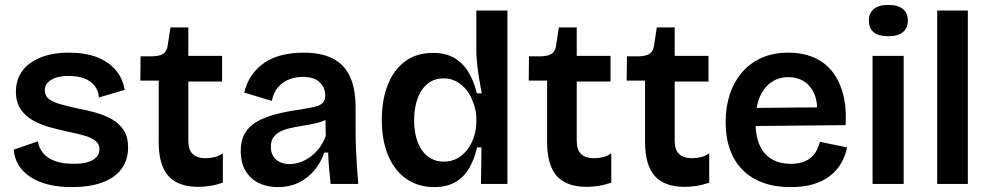

<svg xmlns="http://www.w3.org/2000/svg" viewBox="-20 -751 4041 784"><path d="M273 13Q220 13 177.5 2.5Q135 -8 104.5 -28Q74 -48 56.5 -76Q39 -104 36 -140L135 -174Q138 -148 155.5 -126.5Q173 -105 204.5 -93.5Q236 -82 281 -82Q331 -82 358.5 -97.5Q386 -113 386 -142Q386 -163 370.5 -175.5Q355 -188 327 -196.5Q299 -205 259 -213Q221 -221 183.5 -231.5Q146 -242 114.5 -259.5Q83 -277 64 -305.5Q45 -334 45 -377Q45 -425 70.5 -460.5Q96 -496 145 -516Q194 -536 262 -536Q327 -536 374.5 -518Q422 -500 451.5 -466Q481 -432 489 -384L384 -353Q382 -381 366 -401Q350 -421 323.5 -431Q297 -441 261 -441Q215 -441 189 -425Q163 -409 163 -382Q163 -360 179.5 -347Q196 -334 225 -326Q254 -318 293 -309Q332 -302 369.5 -291.5Q407 -281 437 -264Q467 -247 485 -219.5Q503 -192 503 -149Q503 -97 475.5 -60.5Q448 -24 396.5 -5.5Q345 13 273 13Z M790 12Q707 12 667.5 -32.5Q628 -77 628 -171V-422H553L554 -521H603Q633 -522 647.5 -532Q662 -542 665 -567L676 -639H749V-523H887V-418H749V-176Q749 -139 767 -122Q785 -105 819 -105Q838 -105 856.5 -109.5Q875 -114 890 -125V-5Q860 5 835 8.5Q810 12 790 12Z M1114 13Q1071 13 1037 -3.5Q1003 -20 983 -53Q963 -86 963 -135Q963 -176 979 -205Q995 -234 1026 -252.5Q1057 -271 1102.5 -283.5Q1148 -296 1208 -304Q1243 -310 1265 -315Q1287 -320 1297.5 -330.5Q1308 -341 1308 -361Q1308 -393 1285.5 -415Q1263 -437 1216 -437Q1187 -437 1161 -427Q1135 -417 1116 -395.5Q1097 -374 1090 -339L977 -373Q987 -413 1008 -443.5Q1029 -474 1060 -495Q1091 -516 1131.5 -526Q1172 -536 1219 -536Q1292 -536 1339 -512Q1386 -488 1409 -438.5Q1432 -389 1432 -312V-214Q1432 -180 1433.5 -143.5Q1435 -107 1437.5 -70.5Q1440 -34 1443 0H1330Q1327 -29 1324 -61.5Q1321 -94 1320 -128H1304Q1291 -89 1265 -57Q1239 -25 1201 -6Q1163 13 1114 13ZM1163 -81Q1183 -81 1204 -88Q1225 -95 1245 -109Q1265 -123 1282 -144.5Q1299 -166 1310 -195L1309 -280L1333 -276Q1316 -262 1291.5 -254Q1267 -246 1239.5 -241.5Q1212 -237 1184.5 -232Q1157 -227 1135 -218.5Q1113 -210 1099.5 -194.5Q1086 -179 1086 -152Q1086 -118 1107.5 -99.5Q1129 -81 1163 -81Z M1753 13Q1688 13 1639.5 -20.5Q1591 -54 1565 -116Q1539 -178 1539 -262Q1539 -342 1563 -403.5Q1587 -465 1633.5 -500Q1680 -535 1748 -535Q1800 -535 1835 -514.5Q1870 -494 1892.5 -457Q1915 -420 1927 -370H1947Q1941 -401 1936 -432.5Q1931 -464 1928 -493Q1925 -522 1925 -544V-708H2052V-253V0H1944L1946 -149H1928Q1916 -97 1893.5 -60.5Q1871 -24 1836 -5.5Q1801 13 1753 13ZM1792 -91Q1826 -91 1851 -106.5Q1876 -122 1892.5 -146Q1909 -170 1917 -198Q1925 -226 1925 -252V-268Q1925 -288 1919.5 -310Q1914 -332 1903.5 -353.5Q1893 -375 1877 -392.5Q1861 -410 1839.5 -420.5Q1818 -431 1792 -431Q1753 -431 1726 -409Q1699 -387 1685 -348.5Q1671 -310 1671 -260Q1671 -209 1685.5 -171Q1700 -133 1727.5 -112Q1755 -91 1792 -91Z M2376 12Q2293 12 2253.5 -32.5Q2214 -77 2214 -171V-422H2139L2140 -521H2189Q2219 -522 2233.5 -532Q2248 -542 2251 -567L2262 -639H2335V-523H2473V-418H2335V-176Q2335 -139 2353 -122Q2371 -105 2405 -105Q2424 -105 2442.5 -109.5Q2461 -114 2476 -125V-5Q2446 5 2421 8.5Q2396 12 2376 12Z M2776 12Q2693 12 2653.5 -32.5Q2614 -77 2614 -171V-422H2539L2540 -521H2589Q2619 -522 2633.5 -532Q2648 -542 2651 -567L2662 -639H2735V-523H2873V-418H2735V-176Q2735 -139 2753 -122Q2771 -105 2805 -105Q2824 -105 2842.5 -109.5Q2861 -114 2876 -125V-5Q2846 5 2821 8.5Q2796 12 2776 12Z M3209 13Q3145 13 3095.5 -5Q3046 -23 3012 -57.5Q2978 -92 2960.5 -141Q2943 -190 2943 -252Q2943 -314 2960 -365.5Q2977 -417 3010 -455.5Q3043 -494 3090.5 -515Q3138 -536 3199 -536Q3256 -536 3301.5 -517Q3347 -498 3377.5 -460Q3408 -422 3422.5 -367Q3437 -312 3433 -240L3025 -236V-310L3358 -313L3315 -272Q3321 -328 3306.5 -364Q3292 -400 3264 -418Q3236 -436 3200 -436Q3159 -436 3128.5 -414.5Q3098 -393 3081.5 -352.5Q3065 -312 3065 -254Q3065 -167 3103 -124.5Q3141 -82 3209 -82Q3238 -82 3259 -89.5Q3280 -97 3293.5 -109.5Q3307 -122 3315.5 -138.5Q3324 -155 3328 -172L3439 -149Q3431 -112 3413.5 -82.5Q3396 -53 3367.5 -31.5Q3339 -10 3300 1.5Q3261 13 3209 13Z M3543 0V-523H3670V0ZM3607 -603Q3568 -603 3548 -619Q3528 -635 3528 -667Q3528 -698 3548.5 -714.5Q3569 -731 3607 -731Q3646 -731 3666.5 -714.5Q3687 -698 3687 -667Q3687 -636 3666.5 -619.5Q3646 -603 3607 -603Z M3807 0V-708H3932V0Z"/></svg>

Font: Bricolage Grotesque 20pt SemiBold
Style: Regular
Weight: 600
Version: Version 1.001;gftools[0.9.33.dev8+g029e19f]